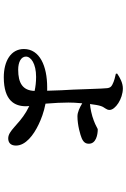

<svg xmlns="http://www.w3.org/2000/svg" viewBox="157 -782 685 1040"><g transform="rotate(90 500.0 -261.5)"><path d="M379 -546C393 -543 420 -537 438 -527C450 -521 455 -514 457 -500C460 -478 463 -352 465 -314C467 -274 470 -233 471 -174H452C338 -174 245 -134 245 -48C245 23 311 61 398 61C527 61 555 0 555 -59L554 -77L584 -61C657 -18 687 37 729 37C752 37 768 24 768 -5C768 -57 712 -100 653 -128C626 -141 588 -156 541 -165C537 -212 535 -257 535 -289C535 -306 536 -334 539 -364C560 -351 587 -338 609 -338C659 -338 711 -354 728 -361C751 -371 758 -383 758 -400C758 -439 709 -448 680 -448C676 -448 661 -437 634 -427C604 -415 563 -407 543 -406C546 -431 550 -454 554 -465C560 -485 575 -493 575 -512C575 -543 515 -584 458 -584C429 -584 399 -568 378 -553ZM472 -106C470 -41 429 -17 357 -17C317 -17 286 -32 286 -59C286 -86 324 -114 396 -114C424 -114 449 -111 472 -106Z"/></g></svg>

Font: Noto Serif SC
Style: Bold
Weight: 700
Designer: Ryoko NISHIZUKA 西塚涼子 (kana & ideographs); Frank Grießhammer (Latin, Greek & Cyrillic); Wenlong ZHANG 张文龙 (bopomofo); San
Foundry: Adobe
Version: Version 2.001;hotconv 1.1.0;makeotfexe 2.6.0